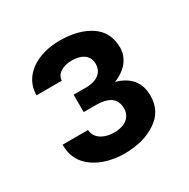

<svg xmlns="http://www.w3.org/2000/svg" viewBox="-102 -809 573 583"><g transform="rotate(-30 185.0 -518.0)"><path d="M174.3 -491.7C216.8 -491.7 243.7 -477.5 243.7 -440.4C243.7 -412.6 223.6 -391.6 181.2 -391.6C141.6 -391.6 116.2 -412.6 116.2 -438H26.9C26.9 -410.2 34.2 -387.2 49.3 -370.1C78.6 -335.4 128.4 -320.3 176.8 -320.3C221.2 -320.3 258.3 -330.1 288.1 -350.1C317.9 -369.6 332.5 -397.5 332.5 -433.6C332.5 -480 308.1 -510.3 259.8 -523.4C300.8 -539.1 325.7 -569.3 325.7 -606.4C325.7 -642.1 312 -669.4 284.2 -688.5C256.3 -707 220.7 -716.3 176.3 -716.3C99.1 -716.3 33.2 -676.8 33.2 -607.4H122.1C122.1 -630.9 147 -645.5 178.7 -645.5C220.2 -645.5 236.8 -624.5 236.8 -601.1C236.8 -572.3 216.8 -552.7 174.3 -552.7H131.8V-491.7Z"/></g></svg>

Font: Vazirmatn Medium
Style: Regular
Weight: 500
Designer: Saber Rastikerdar
Foundry: Saber Rastikerdar
Version: Version 33.003